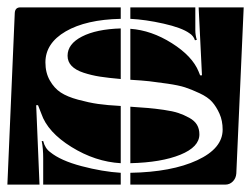

<svg xmlns="http://www.w3.org/2000/svg" viewBox="-20 -510 680 520"><path d="M333 -68V-221Q363 -219 381 -217.5Q399 -216 423.5 -212.5Q448 -209 463 -204Q478 -199 492.5 -191Q507 -183 513.5 -172Q520 -161 520 -146Q520 -112 468.5 -91Q417 -70 333 -68ZM163 -359Q163 -391 202 -411Q241 -431 307 -433V-296Q273 -299 250.5 -302.5Q228 -306 206.5 -313Q185 -320 174 -331.5Q163 -343 163 -359ZM0 -10 20 -475Q21 -490 35 -490H307V-459Q213 -457 158 -425Q103 -393 103 -341Q103 -313 115 -292Q127 -271 144.5 -259.5Q162 -248 191.5 -240Q221 -232 245.5 -228.5Q270 -225 307 -223V-68Q238 -72 173.5 -112Q109 -152 92 -202L83 -225H78L87 -10ZM333 -10V-42Q445 -44 514 -76Q583 -108 583 -159Q583 -183 574.5 -202Q566 -221 554.5 -234Q543 -247 520.5 -257.5Q498 -268 481 -273.5Q464 -279 433 -283.5Q402 -288 384 -290Q366 -292 333 -294V-432Q390 -428 445.5 -393Q501 -358 518 -316L522 -306H527L518 -490H640L620 -40Q619 -27 610.5 -18.5Q602 -10 590 -10ZM93 -128H97Q102 -108 116 -98Q144 -75 201 -60Q258 -45 307 -42V-10H97V-81Q97 -108 93 -128ZM333 -459V-490H509V-428Q509 -415 513 -402L508 -401Q504 -413 493 -420Q472 -435 423 -446Q374 -457 333 -459Z"/></svg>

Font: PrimecolorCV1
Style: Medium
Weight: 500
Designer: gluk
Foundry: gluk
Version: Version 0.672